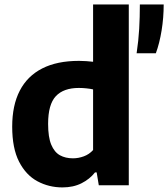

<svg xmlns="http://www.w3.org/2000/svg" viewBox="-20 -828 752 858"><path d="M259 9.5Q198.5 9.5 147.2 -18Q96 -45.5 65.2 -105.5Q34.5 -165.5 34.5 -262Q34.5 -357.5 68.5 -423Q102.5 -488.5 168.8 -522.2Q235 -556 333 -556Q349.5 -556 365.8 -554.8Q382 -553.5 396 -552V-808H555.5V0H421.5L412 -57.5H404.5Q381 -27.5 344.2 -9Q307.5 9.5 259 9.5ZM306 -120.5Q330.5 -120.5 354.8 -129.5Q379 -138.5 396 -157.5V-428.5Q383 -431.5 366 -433.2Q349 -435 332.5 -435Q264 -435 229.5 -398.2Q195 -361.5 195 -274.5Q195 -215 209 -181.5Q223 -148 247.8 -134.2Q272.5 -120.5 306 -120.5ZM590.5 -590Q599 -646.5 602 -698.8Q605 -751 605 -808H711.5Q711.5 -749 702.2 -692Q693 -635 676.5 -590Z"/></svg>

Font: Encode Sans Condensed Thin
Style: Bold
Weight: 700
Version: Version 3.002